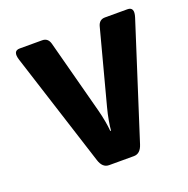

<svg xmlns="http://www.w3.org/2000/svg" viewBox="-99 -607 689 702"><g transform="rotate(-20 246.0 -256.5)"><path d="M32.7 -474.6Q20.5 -512.7 48.8 -512.7H136.2Q159.2 -512.7 165.5 -487.8L241.2 -201.7Q247.6 -177.7 251.7 -154.3Q255.9 -130.9 256.8 -116.2H259.8Q260.7 -130.9 264.9 -154.3Q269 -177.7 275.4 -201.7L351.1 -487.8Q357.4 -512.7 380.4 -512.7H467.8Q496.1 -512.7 483.9 -474.6L342.3 -32.7Q332 0 306.6 0H210Q184.6 0 174.3 -32.7Z"/></g></svg>

Font: Istok Web
Style: Bold
Weight: 700
Designer: Andrey V. Panov
Foundry: Andrey V. Panov
Version: Version 1.0.2g